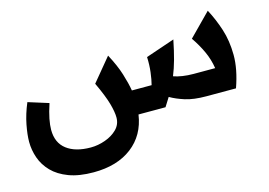

<svg xmlns="http://www.w3.org/2000/svg" viewBox="-93 -641 1500 1071"><g transform="rotate(-15 656.5 -106.0)"><path d="M328 247Q244 247 185.5 225Q127 203 91 166Q55 129 39 83Q23 37 23 -10Q23 -51 34 -108Q45 -165 71 -227L189 -190Q173 -142 166 -106Q159 -70 159 -43Q159 32 209.5 70.5Q260 109 348 109Q390 109 432 94Q474 79 501.5 51.5Q529 24 529 -16Q529 -48 515 -97.5Q501 -147 463 -228L573 -361Q609 -294 626.5 -238Q644 -182 651 -139H765Q773 -169 778 -210.5Q783 -252 781 -297L948 -354Q935 -289 922 -242Q909 -195 893 -156Q915 -148 944.5 -143.5Q974 -139 1007 -139H1132Q1124 -191 1102 -238.5Q1080 -286 1049 -331L1175 -459Q1206 -401 1228 -333.5Q1250 -266 1250.5 -184Q1251 -102 1215 0H1044Q971 0 922.5 -15.5Q874 -31 840 -51Q826 -28 808 0H652Q635 116 549.5 181.5Q464 247 328 247Z"/></g></svg>

Font: Readex Pro SemiBold
Style: Regular
Weight: 600
Designer: Bonnie Shaver-Troup, Thomas Jockin
Foundry: Lexend
Version: Version 1.204; ttfautohint (v1.8.4.7-5d5b)